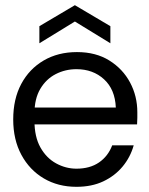

<svg xmlns="http://www.w3.org/2000/svg" viewBox="-20 -709 575 741"><path d="M275 12Q204 12 149 -20.5Q94 -53 62.5 -111.5Q31 -170 31 -248Q31 -327 62 -385Q93 -443 148.5 -475.5Q204 -508 277 -508Q350 -508 402 -475.5Q454 -443 482 -390.5Q510 -338 510 -276Q510 -266 510 -254.5Q510 -243 509 -229H94V-294H427Q424 -364 381.5 -403Q339 -442 275 -442Q232 -442 195 -423Q158 -404 135.5 -366Q113 -328 113 -271V-243Q113 -181 136 -140Q159 -99 196.5 -78.5Q234 -58 275 -58Q327 -58 362 -82Q397 -106 413 -148H496Q483 -102 453 -66Q423 -30 378.5 -9Q334 12 275 12ZM132 -542V-608L269 -689L406 -608V-542L269 -626Z"/></svg>

Font: DM Sans 36pt
Style: Regular
Weight: 400
Designer: Colophon Foundry, Jonny Pinhorn
Foundry: Colophon Foundry
Version: Version 4.004;gftools[0.9.30]